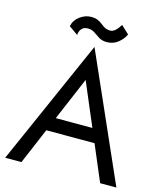

<svg xmlns="http://www.w3.org/2000/svg" viewBox="-129 -990 918 1084"><g transform="rotate(15 330.0 -447.5)"><path d="M165 -812Q173 -849 204 -871.5Q235 -894 269 -894Q293 -894 308.5 -887Q324 -880 335.5 -870.5Q347 -861 360 -854Q373 -847 393 -847Q419 -847 449 -895L495 -852Q483 -824 455 -801.5Q427 -779 389 -779Q362 -779 343 -791Q324 -803 307.5 -814.5Q291 -826 268 -826Q248 -826 237 -816.5Q226 -807 222 -795Q218 -783 218 -775ZM560 0 471 -210H189L100 0H5L330 -735L655 0ZM330 -542 223 -290H437Z"/></g></svg>

Font: Jost*
Style: Regular
Weight: 400
Version: Version 3.7